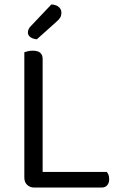

<svg xmlns="http://www.w3.org/2000/svg" viewBox="-20 -840 541 860"><path d="M133 0Q114 0 101.5 -12Q89 -24 89 -44V-606Q94 -608 104.5 -610.5Q115 -613 127 -613Q171 -613 171 -576V-70H458Q469 -59 469 -37Q469 -20 460 -10Q451 0 436 0ZM210 -820Q232 -819 243.5 -808.5Q255 -798 255 -784Q255 -770 249.5 -761Q244 -752 230 -740L145 -664Q126 -666 115.5 -674Q105 -682 105 -694Q105 -704 109 -711Q113 -718 119 -724Z"/></svg>

Font: Baloo Bhai 2
Style: Regular
Weight: 400
Designer: Supriya Tembe, Noopur Datye and Ek Type
Foundry: Ek Type
Version: Version 1.640;PS 1.000;hotconv 16.6.51;makeotf.lib2.5.65220;